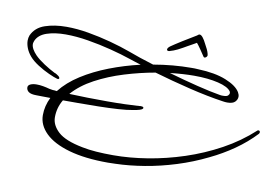

<svg xmlns="http://www.w3.org/2000/svg" viewBox="-78 -762 1460 1004"><g transform="rotate(10 652.0 -259.5)"><path d="M549 112Q427 112 342.5 88Q258 64 214.5 21.5Q171 -21 171 -74Q171 -123 194 -169Q171 -169 152 -169.5Q133 -170 120 -170Q91 -170 78.5 -179Q66 -188 66 -203Q66 -214 79 -220Q92 -226 112 -226Q128 -226 145.5 -223Q163 -220 181 -215Q189 -214 199 -212Q204 -212 209.5 -211.5Q215 -211 221 -210Q261 -261 324.5 -301.5Q388 -342 467 -372.5Q546 -403 629 -422Q613 -427 597.5 -432Q582 -437 567 -442Q520 -458 459.5 -473.5Q399 -489 335.5 -499.5Q272 -510 216 -510Q158 -510 115.5 -495.5Q73 -481 59 -448Q58 -444 56.5 -440Q55 -436 55 -431Q55 -406 85 -375Q104 -356 134.5 -336Q165 -316 193 -302Q198 -301 205 -296.5Q212 -292 216 -289Q222 -283 222 -280Q223 -275 217 -273Q216 -273 214.5 -273.5Q213 -274 211 -274Q196 -278 166 -291.5Q136 -305 105.5 -324.5Q75 -344 58 -364Q41 -384 33 -405Q25 -426 25 -444Q25 -459 30 -472Q50 -516 100 -533Q150 -550 213 -550Q269 -550 330 -539.5Q391 -529 450.5 -513Q510 -497 559 -479Q585 -469 619.5 -457.5Q654 -446 693 -434Q744 -443 795 -447.5Q846 -452 892 -452Q902 -452 911 -452Q920 -452 929 -451Q1019 -448 1077.5 -424.5Q1136 -401 1155 -369Q1162 -357 1162 -346Q1162 -331 1150 -318.5Q1138 -306 1109 -306Q1104 -306 1098 -306.5Q1092 -307 1086 -308Q1003 -320 904 -344Q805 -368 713 -395Q633 -381 551.5 -356Q470 -331 401 -294Q332 -257 288 -207Q333 -205 386 -204Q439 -203 490 -203Q540 -203 584.5 -204.5Q629 -206 658 -208Q661 -209 667 -209Q678 -209 681 -205Q684 -201 680 -197Q674 -189 632 -182Q601 -176 553 -173Q505 -170 450 -169Q395 -168 340 -168H261Q235 -125 235 -74Q235 -32 273 3Q311 38 404 56Q438 63 479.5 66Q521 69 569 69Q656 69 751.5 53.5Q847 38 943 6.5Q1039 -25 1128 -73.5Q1217 -122 1290 -189Q1292 -191 1296 -191Q1300 -191 1303 -187Q1304 -186 1304 -182Q1304 -179 1301 -174Q1253 -123 1193.5 -81.5Q1134 -40 1067 -8Q990 30 907 56Q824 82 743 95.5Q662 109 589 111Q579 111 569 111.5Q559 112 549 112ZM1065 -338Q1070 -337 1074 -337Q1078 -337 1082 -337Q1101 -337 1107.5 -343.5Q1114 -350 1114 -357Q1114 -361 1112 -365Q1097 -388 1043 -401Q989 -414 915 -414Q887 -414 854.5 -412Q822 -410 787 -406Q866 -383 941 -364.5Q1016 -346 1065 -338ZM760 -518Q751 -518 751 -525Q751 -533 764 -543Q784 -557 821.5 -580.5Q859 -604 893 -624Q900 -631 906 -631Q921 -631 943 -586Q950 -574 955.5 -562Q961 -550 963 -542Q965 -536 965 -530V-528Q962 -521 955.5 -518Q949 -515 945 -521Q936 -535 921.5 -556Q907 -577 899 -586Q894 -583 887 -579Q880 -575 871 -570Q863 -566 853 -560Q843 -554 832 -548Q804 -532 786 -525.5Q768 -519 763 -518Z"/></g></svg>

Font: WindSong Medium
Style: Regular
Weight: 500
Designer: Robert E. Leuschke
Foundry: Robert E. Leuschke
Version: Version 1.010; ttfautohint (v1.8.3)